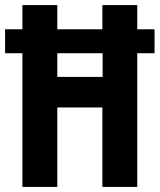

<svg xmlns="http://www.w3.org/2000/svg" viewBox="-24 -734 627 754"><path d="M64 0V-525H-4V-619H64V-714H201V-619H378V-714H515V-619H583V-525H515V0H378V-312H201V0ZM201 -432H379V-525H201Z"/></svg>

Font: Noto Sans Lao UI ExtCond
Style: Bold
Weight: 700
Width: 2
Designer: Monotype Design Team
Foundry: Monotype Imaging Inc.
Version: Version 2.000; ttfautohint (v1.8.4.7-5d5b)